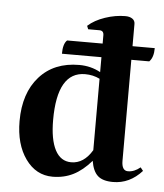

<svg xmlns="http://www.w3.org/2000/svg" viewBox="-43 -528 493 576"><g transform="rotate(5 204.0 -240.5)"><path d="M397 -42 405 -32Q368 9 318 9Q287 9 272 -4.5Q257 -18 252 -49Q226 -19 198 -5Q170 9 136 9Q86 9 54.5 -35Q23 -79 23 -149Q23 -233 67 -282.5Q111 -332 187 -332Q222 -332 251 -316V-361H132Q132 -391 144 -402H251V-427Q251 -441 238 -441H204L200 -451Q220 -469 251 -479.5Q282 -490 312 -490Q325 -490 333 -484.5Q341 -479 341 -469V-402H408Q408 -374 395 -361H341V-57Q341 -27 360 -27Q379 -27 397 -42ZM251 -81V-296Q231 -306 207 -306Q123 -306 123 -161Q123 -102 139.5 -70.5Q156 -39 188 -39Q226 -39 251 -81Z"/></g></svg>

Font: Katibeh
Style: Regular
Weight: 400
Designer: Arabic design by Kourosh Beigpour, Latin design by Eduardo Tunni, engineering by Lasse Fister
Version: Version 1.0010g